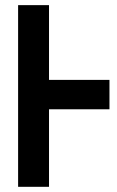

<svg xmlns="http://www.w3.org/2000/svg" viewBox="-20 -720 452 740"><path d="M49.8 0V-700.2H168.9V-412.1H401.9V-298.8H168.9V0Z"/></svg>

Font: Cakra Normal
Style: Regular
Weight: 400
Designer: Lucia Kollert, Vojtech Kollert
Foundry: OoM Type
Version: Version 1.000;Glyphs 3.1.1 (3148)